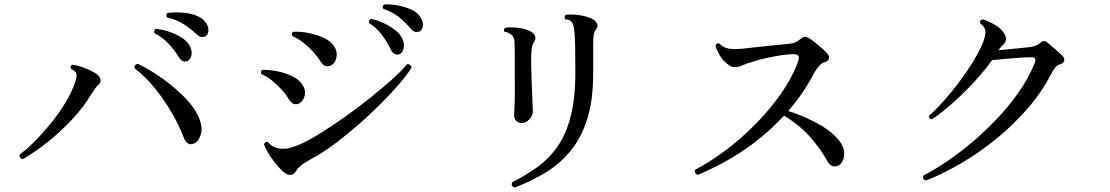

<svg xmlns="http://www.w3.org/2000/svg" viewBox="-20 -814 5040 872"><path d="M84 -91Q65 -96 70 -113Q103 -137 140.5 -175Q178 -213 214.5 -258.5Q251 -304 279.5 -351.5Q308 -399 322 -444Q331 -471 326.5 -481Q322 -491 303 -501Q296 -515 309 -520Q326 -518 348 -511Q370 -504 391 -494Q412 -484 424 -473Q434 -465 436.5 -452.5Q439 -440 429 -431Q421 -424 413.5 -414Q406 -404 395 -387Q363 -332 312 -276.5Q261 -221 201.5 -173Q142 -125 84 -91ZM863 -163Q831 -148 815 -188Q794 -244 759.5 -303Q725 -362 682 -415Q639 -468 591 -504Q589 -522 607 -524Q664 -496 721 -455Q778 -414 823 -367Q868 -320 886 -273Q901 -235 892 -203.5Q883 -172 863 -163ZM832 -537Q822 -533 812 -536Q802 -539 793 -554Q772 -587 745.5 -615.5Q719 -644 681 -664Q676 -678 689 -683Q719 -680 751 -669Q783 -658 809 -640.5Q835 -623 845 -599Q854 -577 848.5 -559.5Q843 -542 832 -537ZM916 -651Q908 -646 897 -646Q886 -646 873 -658Q845 -685 813 -705Q781 -725 739 -735Q735 -740 736 -746Q737 -752 741 -755Q770 -759 803.5 -757Q837 -755 866.5 -745Q896 -735 912 -715Q927 -696 926.5 -677.5Q926 -659 916 -651Z M1325 -38Q1303 0 1261 -39Q1245 -54 1228 -76Q1211 -98 1197.5 -120.5Q1184 -143 1179 -159Q1181 -165 1186 -168Q1191 -171 1197 -169Q1206 -157 1220 -149Q1234 -141 1253 -139Q1276 -137 1294 -141.5Q1312 -146 1337 -156Q1377 -173 1432 -207Q1487 -241 1547 -283.5Q1607 -326 1663 -371Q1719 -416 1763 -455.5Q1807 -495 1828 -522Q1836 -524 1842 -519.5Q1848 -515 1849 -507Q1832 -478 1796 -436Q1760 -394 1713 -346.5Q1666 -299 1612.5 -252Q1559 -205 1506 -165Q1453 -125 1406 -99Q1369 -79 1351.5 -66Q1334 -53 1325 -38ZM1487 -519Q1476 -512 1462.5 -513Q1449 -514 1436 -535Q1423 -556 1402 -579Q1381 -602 1356.5 -621Q1332 -640 1308 -650Q1300 -663 1313 -670Q1348 -671 1384.5 -663.5Q1421 -656 1451.5 -641.5Q1482 -627 1497 -605Q1513 -581 1508.5 -555.5Q1504 -530 1487 -519ZM1340 -345Q1330 -339 1317.5 -341Q1305 -343 1292 -363Q1280 -384 1259.5 -406.5Q1239 -429 1215.5 -448Q1192 -467 1168 -477Q1160 -490 1173 -497Q1207 -497 1243 -489.5Q1279 -482 1309 -467Q1339 -452 1353 -430Q1370 -405 1364 -380.5Q1358 -356 1340 -345ZM1791 -567Q1782 -565 1772.5 -569Q1763 -573 1755 -589Q1738 -624 1715 -655Q1692 -686 1656 -710Q1654 -716 1657 -721.5Q1660 -727 1666 -728Q1695 -722 1725.5 -707.5Q1756 -693 1780 -673Q1804 -653 1811 -628Q1818 -604 1811 -587Q1804 -570 1791 -567ZM1887 -672Q1879 -668 1868 -669Q1857 -670 1846 -683Q1821 -713 1791.5 -736.5Q1762 -760 1721 -774Q1713 -787 1726 -794Q1755 -795 1788 -789Q1821 -783 1849 -770Q1877 -757 1890 -735Q1903 -715 1900.5 -696.5Q1898 -678 1887 -672Z M2317 38Q2299 31 2306 14Q2367 -17 2419.5 -54.5Q2472 -92 2511 -147Q2550 -202 2571.5 -284Q2593 -366 2593 -486Q2593 -559 2592 -608.5Q2591 -658 2587 -686Q2583 -707 2575 -716Q2567 -725 2548 -726Q2539 -738 2550 -747Q2566 -749 2589 -747.5Q2612 -746 2635.5 -740.5Q2659 -735 2675 -725Q2687 -718 2692 -705.5Q2697 -693 2688 -682Q2678 -670 2676 -653.5Q2674 -637 2674 -597V-481Q2674 -359 2647 -273.5Q2620 -188 2571.5 -129Q2523 -70 2458 -30.5Q2393 9 2317 38ZM2350 -255Q2333 -255 2323.5 -266Q2314 -277 2315 -293Q2316 -307 2317.5 -352.5Q2319 -398 2318 -457Q2318 -485 2318 -515.5Q2318 -546 2318 -572Q2318 -598 2317 -611Q2317 -628 2314 -639Q2311 -650 2301 -657Q2291 -667 2271 -670Q2265 -681 2275 -688Q2298 -692 2334 -687.5Q2370 -683 2392 -670Q2405 -663 2410 -650Q2415 -637 2406 -625Q2399 -615 2396.5 -602.5Q2394 -590 2393 -572Q2392 -551 2392.5 -513.5Q2393 -476 2395 -434Q2397 -392 2398 -359Q2399 -339 2399.5 -325Q2400 -311 2400 -306Q2400 -289 2384 -272Q2368 -255 2350 -255Z M3149 -20Q3141 -22 3137.5 -29Q3134 -36 3137 -43Q3204 -78 3275 -131Q3346 -184 3410.5 -249.5Q3475 -315 3525.5 -386.5Q3576 -458 3603 -530Q3611 -553 3606 -560.5Q3601 -568 3582 -568Q3559 -568 3524.5 -562.5Q3490 -557 3455 -549Q3420 -541 3393 -532Q3369 -525 3351.5 -517Q3334 -509 3317 -509Q3304 -509 3292.5 -516.5Q3281 -524 3269 -536Q3254 -552 3244 -571.5Q3234 -591 3229 -606Q3235 -621 3247 -616Q3265 -598 3288 -593.5Q3311 -589 3353 -593Q3379 -596 3415.5 -600Q3452 -604 3491.5 -608Q3531 -612 3562 -615Q3582 -617 3593 -622Q3604 -627 3613 -635Q3626 -646 3635.5 -646.5Q3645 -647 3655 -640Q3667 -633 3683 -620Q3699 -607 3714 -594Q3729 -581 3737 -571Q3748 -559 3744.5 -547.5Q3741 -536 3724 -531Q3710 -527 3698.5 -513Q3687 -499 3678 -483Q3654 -437 3624.5 -393.5Q3595 -350 3560 -310Q3643 -283 3706 -246Q3769 -209 3797 -167Q3813 -144 3814 -122Q3815 -100 3807.5 -84Q3800 -68 3788 -62Q3757 -49 3739 -80Q3704 -142 3657.5 -194Q3611 -246 3541 -289Q3381 -116 3149 -20Z M4185 6Q4167 -1 4174 -17Q4221 -41 4277 -78.5Q4333 -116 4391.5 -165Q4450 -214 4505 -271.5Q4560 -329 4605.5 -393.5Q4651 -458 4679 -527Q4685 -543 4680.5 -549Q4676 -555 4661 -554Q4638 -554 4606 -551.5Q4574 -549 4542 -546Q4510 -543 4486 -541Q4461 -506 4427 -467Q4393 -428 4354.5 -390.5Q4316 -353 4279 -322Q4242 -291 4212 -272Q4197 -274 4199 -288Q4231 -316 4267.5 -357Q4304 -398 4339 -445Q4374 -492 4402 -538.5Q4430 -585 4445 -622Q4457 -654 4455.5 -672.5Q4454 -691 4431 -709Q4429 -724 4443 -726Q4463 -721 4492 -705Q4521 -689 4535 -670Q4561 -636 4538 -613Q4523 -599 4515 -586Q4552 -589 4594 -593.5Q4636 -598 4657 -600Q4672 -602 4683.5 -606.5Q4695 -611 4704 -619Q4714 -627 4721 -627.5Q4728 -628 4738 -620Q4746 -614 4759 -602.5Q4772 -591 4785 -579.5Q4798 -568 4805 -561Q4816 -550 4813 -538Q4810 -526 4791 -521Q4781 -518 4772.5 -507.5Q4764 -497 4756 -482Q4714 -399 4649 -323.5Q4584 -248 4506 -184.5Q4428 -121 4345 -72.5Q4262 -24 4185 6Z"/></svg>

Font: Zen Old Mincho Medium
Style: Regular
Weight: 500
Designer: Yoshimichi Ohira
Foundry: Positype
Version: Version 1.500